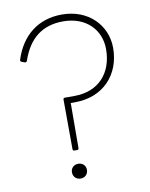

<svg xmlns="http://www.w3.org/2000/svg" viewBox="-85 -810 689 883"><g transform="rotate(-10 259.5 -369.0)"><path d="M226 -122C231 -122 234 -124 234 -130L235 -340H255C388 -340 471 -432 471 -556C471 -662 389 -748 265 -748C155 -748 75 -686 40 -576C39 -572 40 -568 45 -566L59 -561C64 -559 68 -561 70 -566C104 -667 169 -716 265 -716C373 -716 438 -646 438 -556C438 -446 372 -369 257 -369H213C208 -369 205 -367 205 -361L206 -130C206 -124 209 -122 214 -122ZM220 10C240 10 255 -4 255 -25C255 -45 240 -59 220 -59C200 -59 185 -45 185 -25C185 -4 200 10 220 10Z"/></g></svg>

Font: LINE Seed Sans TH Thin
Style: Regular
Weight: 250
Designer: Dalton Maag Ltd | Thai characters by Cadson Demak Co.,Ltd.
Foundry: Dalton Maag Ltd
Version: Version 1.003